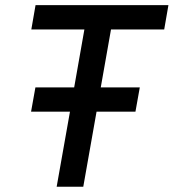

<svg xmlns="http://www.w3.org/2000/svg" viewBox="-20 -713 663 733"><path d="M98.6 -286.6 115.2 -379.4H263.2L302.2 -600.6H99.6L115.7 -693.4H623L606.9 -600.6H403.8L364.7 -379.4H513.7L497.1 -286.6H348.6L297.9 0H196.3L247.1 -286.6Z"/></svg>

Font: CaskaydiaCove NFP
Style: Italic
Weight: 400
Italic angle: -10°
Designer: Aaron Bell
Foundry: Saja Typeworks
Version: Version 2111.001; VTT 6.35;Nerd Fonts 3.1.1